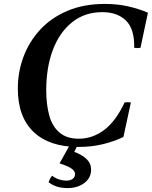

<svg xmlns="http://www.w3.org/2000/svg" viewBox="-20 -735 775 980"><path d="M381 15Q232 15 151.5 -61.5Q71 -138 71 -283Q71 -368 100 -445.5Q129 -523 185.5 -584Q242 -645 325 -680Q408 -715 515 -715Q582 -715 638.5 -701.5Q695 -688 735 -670L697 -491Q681 -488 665 -491Q667 -587 623 -630Q579 -673 502 -673Q412 -673 347.5 -621Q283 -569 249.5 -479.5Q216 -390 216 -275Q216 -203 231 -147Q246 -91 283 -59Q320 -27 382 -27Q452 -27 511.5 -71.5Q571 -116 616 -212Q632 -215 648 -212L610 -36Q563 -13 505 1Q447 15 381 15ZM246 162Q263 175 282 181Q301 187 318 187Q339 187 351 178Q363 169 363 153Q363 137 343 124Q323 111 284 99L339 0H379L359 40Q399 55 422 77Q445 99 445 131Q445 173 410.5 199Q376 225 325 225Q296 225 272.5 218Q249 211 228 195Q231 186 235 178Q239 170 246 162Z"/></svg>

Font: Poltawski Nowy Medium
Style: Italic
Weight: 500
Italic angle: -12°
Version: Version 1.001;gftools[0.9.25]